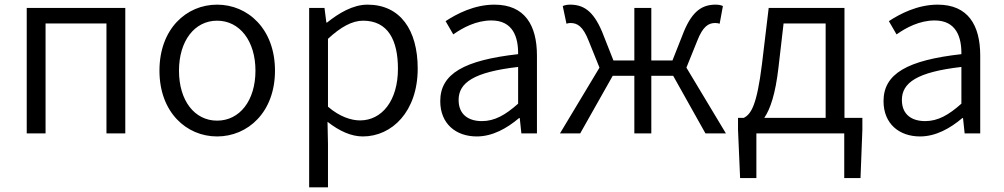

<svg xmlns="http://www.w3.org/2000/svg" viewBox="-20 -574 4320 826"><path d="M95 0H176V-473H438V0H519V-540H95Z M914 13C1046 13 1163 -91 1163 -270C1163 -450 1046 -554 914 -554C782 -554 666 -450 666 -270C666 -91 782 13 914 13ZM914 -55C817 -55 750 -141 750 -270C750 -398 817 -485 914 -485C1011 -485 1079 -398 1079 -270C1079 -141 1011 -55 914 -55Z M1310 232H1391V45L1389 -50C1440 -10 1491 13 1541 13C1666 13 1777 -94 1777 -279C1777 -445 1702 -554 1561 -554C1498 -554 1437 -517 1387 -477H1384L1376 -540H1310ZM1529 -56C1492 -56 1442 -71 1391 -115V-407C1446 -458 1495 -485 1542 -485C1650 -485 1692 -400 1692 -278C1692 -141 1623 -56 1529 -56Z M2031 13C2099 13 2161 -22 2213 -66H2216L2223 0H2290V-335C2290 -465 2238 -554 2107 -554C2020 -554 1944 -514 1897 -483L1930 -426C1971 -455 2029 -486 2094 -486C2187 -486 2210 -414 2209 -341C1977 -315 1874 -257 1874 -139C1874 -41 1942 13 2031 13ZM2053 -53C1998 -53 1953 -79 1953 -144C1953 -218 2018 -264 2209 -286V-128C2154 -79 2108 -53 2053 -53Z M2389 0H2476L2616 -248H2709V0H2782V-248H2876L3015 0H3103L2933 -283L2979 -397C3004 -462 3029 -475 3057 -475C3065 -475 3069 -474 3076 -472L3090 -548C3082 -552 3071 -554 3059 -554C3004 -554 2960 -530 2922 -438L2873 -314H2782V-540H2709V-314H2619L2570 -438C2531 -530 2488 -554 2432 -554C2421 -554 2410 -552 2401 -548L2417 -472C2424 -474 2427 -475 2434 -475C2463 -475 2488 -462 2513 -397L2559 -283Z M3329 -283 3351 -473H3532V-67H3268C3294 -105 3316 -170 3329 -283ZM3234 0H3612V192H3682L3690 -16V-67H3613V-540H3287L3258 -298C3236 -120 3211 -83 3180 -67H3155V-16L3164 192H3234Z M3938 13C4006 13 4068 -22 4120 -66H4123L4130 0H4197V-335C4197 -465 4145 -554 4014 -554C3927 -554 3851 -514 3804 -483L3837 -426C3878 -455 3936 -486 4001 -486C4094 -486 4117 -414 4116 -341C3884 -315 3781 -257 3781 -139C3781 -41 3849 13 3938 13ZM3960 -53C3905 -53 3860 -79 3860 -144C3860 -218 3925 -264 4116 -286V-128C4061 -79 4015 -53 3960 -53Z"/></svg>

Font: Source Han Sans JP Normal
Style: Regular
Weight: 350
Designer: Ryoko NISHIZUKA 西塚涼子 (kana, bopomofo & ideographs); Paul D. Hunt (Latin, Greek & Cyrillic); Sandoll Communications 산돌커뮤니
Foundry: Adobe
Version: Version 2.002;hotconv 1.0.116;makeotfexe 2.5.65601